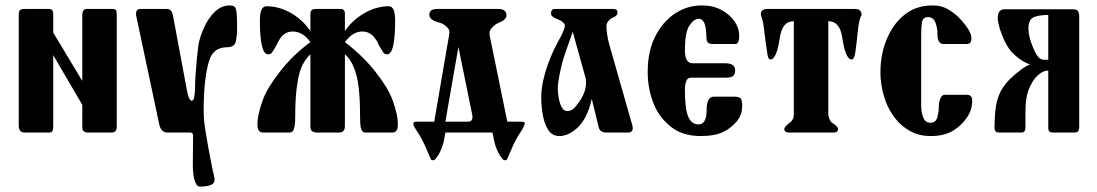

<svg xmlns="http://www.w3.org/2000/svg" viewBox="-20 -488 4039 707"><path d="M283 -190V-432Q283 -454 298 -455H392Q404 -455 407 -451Q410 -447 410 -432V-24Q410 -10 405 -5Q400 0 390 0H305Q295 0 292 -2Q287 -6 285 -8Q284 -10 283.5 -13.5Q283 -17 283 -21V-102L176 -285V-23Q176 -10 172 -4Q169 0 161 0H70Q49 0 49 -26V-431Q49 -446 53 -450Q58 -455 69 -455H159Q169 -455 172 -451Q176 -445 176 -435V-368Z M686 -117Q693 -117 695.5 -132Q698 -147 698 -157Q698 -181 700 -211.5Q702 -242 705 -272.5Q708 -303 711 -325Q717 -355 732 -388Q747 -421 771 -444.5Q795 -468 827 -468Q846 -468 849 -453Q851 -446 852 -430Q853 -414 853 -390Q853 -388 853 -386.5Q853 -385 853 -384Q853 -355 848 -334.5Q843 -314 816 -314Q765 -314 750 -264Q730 -199 730 -80Q730 -48 735.5 -12.5Q741 23 747 55Q755 97 762 133Q767 154 768.5 161.5Q770 169 770 175Q770 199 716 199Q706 199 700 185Q694 171 692 153.5Q690 136 690 124L691 10Q691 0 679 0H597Q572 0 566 -32L482 -428Q481 -430 481 -433Q481 -436 481 -437Q481 -455 497 -455H595Q614 -455 618 -425L668 -157Q675 -117 686 -117Z M1143 0Q1131 -2 1127 -7Q1123 -13 1123 -24V-288Q1114 -280 1107 -270Q1100 -260 1094 -249Q1082 -227 1075 -181Q1071 -158 1069 -126Q1067 -94 1067 -55Q1067 -39 1065.5 -28.5Q1064 -18 1062 -12Q1058 0 1046 0H948Q928 0 928 -29Q928 -49 933 -71Q938 -93 947 -118Q956 -143 972 -169Q988 -195 1010 -223Q1032 -252 1060 -279.5Q1088 -307 1123 -333Q1095 -372 1058 -372Q1025 -372 1007 -339Q1006 -338 1003.5 -332.5Q1001 -327 996 -318Q986 -300 981 -294Q977 -288 967 -288Q937 -288 937 -413Q937 -465 961 -465Q1005 -465 1046 -443Q1067 -432 1086.5 -415Q1106 -398 1123 -374V-438Q1123 -455 1143 -455H1230Q1250 -457 1250 -438V-374Q1267 -398 1287 -415Q1307 -432 1328 -443Q1369 -465 1412 -465Q1435 -465 1435 -413Q1435 -288 1406 -288Q1397 -288 1392 -294Q1388 -300 1377 -318Q1372 -327 1370 -332.5Q1368 -338 1366 -339Q1347 -372 1314 -372Q1279 -372 1250 -333Q1320 -279 1363 -223Q1385 -195 1401 -169Q1417 -143 1426 -118Q1435 -93 1440 -71Q1445 -49 1445 -29Q1445 0 1425 0H1327Q1319 0 1315 -4Q1311 -8 1308 -20Q1307 -26 1306.5 -34.5Q1306 -43 1306 -55Q1306 -167 1291 -216Q1276 -267 1250 -288V-24Q1250 0 1229 0Z M1775 0H1654Q1636 0 1621 0Q1619 3 1618.5 8Q1618 13 1617 17Q1609 67 1583 98Q1580 102 1574 102Q1568 102 1566 97Q1559 81 1550.5 61Q1542 41 1535 28Q1527 12 1514.5 -6.5Q1502 -25 1502 -32Q1502 -36 1504.5 -38Q1507 -40 1516 -40H1579L1627 -320Q1631 -341 1633 -353.5Q1635 -366 1635 -370Q1635 -381 1623 -391Q1611 -402 1593 -406Q1561 -415 1561 -434Q1561 -455 1590 -455H1815Q1845 -455 1845 -431Q1845 -415 1814 -403Q1802 -398 1790 -384Q1780 -372 1783 -358L1848 -40H1898Q1908 -40 1910.5 -38Q1913 -36 1912 -32Q1908 -18 1897.5 -2.5Q1887 13 1879 28Q1872 41 1863.5 61Q1855 81 1848 97Q1846 102 1840 102Q1834 102 1831 98Q1805 67 1797 17Q1796 13 1795.5 8.5Q1795 4 1793 0Q1785 0 1780 0Q1775 0 1775 0ZM1719 -65 1668 -315 1620 -40H1704Q1723 -40 1719 -65Z M2040 13Q2013 13 1998.5 -10Q1984 -33 1978.5 -66Q1973 -99 1973 -130Q1973 -163 1982.5 -201Q1992 -239 2006 -273.5Q2020 -308 2033 -331Q2060 -379 2060 -393Q2060 -407 2029 -419Q2009 -427 2009 -438Q2009 -455 2023 -455H2237Q2254 -455 2254 -442Q2254 -430 2237 -423Q2229 -421 2221 -411.5Q2213 -402 2213 -392Q2213 -379 2215.5 -362Q2218 -345 2223 -326L2308 -28Q2310 -21 2310 -16Q2310 0 2292 0H2212Q2188 0 2184 -22L2159 -124Q2151 -86 2134.5 -55Q2118 -24 2091 -5Q2066 13 2040 13ZM2034 -161Q2034 -146 2037.5 -126.5Q2041 -107 2048.5 -93Q2056 -79 2069 -79Q2086 -79 2099 -95Q2112 -111 2120 -124Q2127 -135 2132.5 -151Q2138 -167 2138 -184Q2138 -198 2134 -209L2089 -371Q2074 -329 2061.5 -293Q2049 -257 2041 -216Q2038 -201 2036 -187.5Q2034 -174 2034 -161Z M2683 -132Q2702 -132 2707.5 -125.5Q2713 -119 2713 -99Q2713 -64 2692 -40Q2671 -16 2645 -3Q2613 13 2560 13Q2493 13 2450 -21.5Q2407 -56 2387 -106Q2365 -160 2365 -224Q2365 -304 2397 -362Q2429 -420 2482 -448Q2520 -468 2565 -468Q2606 -468 2637 -451Q2668 -434 2685 -409Q2702 -384 2702 -357Q2702 -326 2688 -326Q2688 -326 2687 -326H2605Q2591 -326 2586 -332Q2581 -338 2581 -352Q2581 -419 2553 -419Q2535 -419 2518 -393Q2502 -368 2502 -303Q2502 -255 2530 -255H2651Q2687 -255 2687 -229Q2687 -213 2678.5 -207.5Q2670 -202 2653 -202H2524Q2511 -202 2506.5 -188Q2502 -174 2502 -158Q2502 -88 2514 -59Q2526 -30 2552 -30Q2582 -30 2582 -82Q2582 -132 2608 -132Z M3030 -410V-66Q3030 -60 3035 -48Q3040 -37 3047 -34Q3066 -21 3066 -13Q3066 0 3049 0H2885Q2868 0 2868 -13Q2868 -20 2886 -35Q2903 -46 2903 -66V-410Q2861 -410 2852 -352Q2840 -269 2817 -269Q2810 -269 2807 -282Q2806 -288 2804.5 -298Q2803 -308 2801 -321Q2798 -347 2795 -366Q2791 -410 2783 -428Q2780 -438 2784 -446Q2789 -455 2806 -455H3127Q3140 -455 3145 -451Q3150 -447 3152 -439Q3154 -432 3150 -428Q3142 -410 3138 -366Q3133 -316 3129 -292Q3125 -269 3116 -269Q3093 -269 3081 -352Q3072 -410 3030 -410Z M3437 -97Q3437 -111 3442.5 -125Q3448 -139 3459 -139H3539Q3560 -139 3560 -118Q3560 -84 3541 -56Q3522 -28 3496 -11Q3462 13 3407 13Q3365 13 3332 -5Q3299 -23 3276.5 -52Q3254 -81 3242 -113Q3222 -168 3222 -221Q3222 -295 3250 -354.5Q3278 -414 3325 -444Q3363 -468 3415 -468Q3446 -468 3470.5 -454Q3495 -440 3514 -420Q3533 -400 3545 -381Q3557 -362 3557 -348Q3557 -337 3553.5 -331.5Q3550 -326 3538 -326H3455Q3432 -326 3432 -361Q3432 -363 3432 -365Q3432 -385 3424.5 -405Q3417 -425 3397 -425Q3378 -425 3375 -406Q3372 -387 3372 -363V-98Q3372 -76 3379.5 -56Q3387 -36 3406 -36Q3426 -36 3431.5 -56Q3437 -76 3437 -97Z M3756 -20Q3756 0 3742 0H3660Q3649 0 3646 -4Q3645 -5 3643.5 -9.5Q3642 -14 3642 -18Q3642 -34 3643 -50.5Q3644 -67 3645 -79Q3646 -90 3648 -100.5Q3650 -111 3652 -118Q3657 -136 3664 -150Q3676 -173 3696 -194Q3707 -205 3717.5 -214Q3728 -223 3739 -231Q3750 -239 3758.5 -244Q3767 -249 3773 -250Q3733 -266 3703 -299Q3699 -304 3693.5 -312Q3688 -320 3682 -332Q3676 -343 3671.5 -355Q3667 -367 3662 -380Q3658 -394 3656 -404Q3654 -414 3654 -421Q3654 -454 3679 -454H3930Q3943 -454 3948 -449Q3954 -442 3954 -428V-20Q3954 -12 3951 -7Q3949 0 3936 0H3861Q3855 0 3850.5 -0.5Q3846 -1 3844 -4Q3840 -7 3840 -20V-228Q3819 -228 3800 -209Q3790 -200 3782 -186.5Q3774 -173 3767 -156Q3761 -139 3758.5 -119Q3756 -99 3756 -76ZM3767 -383Q3767 -373 3769 -362Q3771 -351 3775 -337Q3784 -310 3796 -288Q3808 -268 3823 -268H3840V-433Q3821 -433 3807.5 -430.5Q3794 -428 3785 -424Q3767 -415 3767 -383Z"/></svg>

Font: Shafarik
Style: Regular
Weight: 400
Version: Version 1.001; ttfautohint (v1.8.4.7-5d5b)